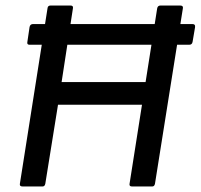

<svg xmlns="http://www.w3.org/2000/svg" viewBox="-20 -675 726 695"><path d="M87 -513Q77 -513 79 -523L87 -577Q89 -588 100 -588H676Q688 -588 686 -576L677 -523Q675 -513 665 -513H617H134ZM62 0Q50 0 52 -10L152 -645Q153 -655 163 -655H235Q246 -655 244 -645L203 -378H507L549 -645Q551 -655 561 -655H632Q644 -655 642 -645L541 -10Q539 0 531 0H458Q447 0 449 -10L494 -296H190L144 -10Q142 0 134 0Z"/></svg>

Font: Sofia Sans Medium
Style: Italic
Weight: 500
Italic angle: -9°
Version: Version 4.101